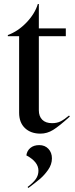

<svg xmlns="http://www.w3.org/2000/svg" viewBox="-20 -649 372 954"><path d="M75 -89V-469H19V-475Q69 -493 111 -536.5Q153 -580 168 -629H173V-508H307V-469H173V-101Q173 -71 190 -54Q207 -37 239 -37Q263 -37 281 -46Q299 -55 323 -75L327 -70Q274 -22 244 -3.5Q214 15 181 15Q133 15 104 -12.5Q75 -40 75 -89ZM117 280Q145 259 158 240.5Q171 222 171 199Q171 155 111 123Q114 100 131 86Q148 72 175 72Q203 72 220.5 90.5Q238 109 238 138Q238 168 219 195Q200 222 178 240.5Q156 259 121 285Z"/></svg>

Font: Nyght Serif
Style: Regular
Weight: 400
Designer: Maksym Kobuzan
Version: Version 0.410